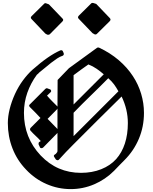

<svg xmlns="http://www.w3.org/2000/svg" viewBox="-20 -1220 1055 1323"><path d="M972 -442Q972 -509 952.5 -574Q933 -639 896 -695Q857 -755 798 -805.5Q739 -856 662 -892Q655 -894 649 -891L455 -750L377 -669L376 -483Q376 -485 375.5 -485.5Q375 -486 375 -487Q357 -505 339 -523Q321 -541 304 -561L327 -583Q334 -588 332 -596Q330 -604 320 -606L304 -612Q298 -613 292 -607L186 -501Q176 -494 185 -483Q204 -465 222.5 -445.5Q241 -426 259 -407L190 -338Q184 -328 190 -320Q208 -300 226 -283.5Q244 -267 261 -248L250 -241Q244 -236 246 -225L254 -208Q256 -200 264 -199Q272 -198 278 -204L376 -304V-178Q376 -172 368 -164Q367 -162 365.5 -160.5Q364 -159 359 -156Q346 -149 354 -138L365 -121Q370 -117 376 -116Q382 -115 386 -120Q409 -146 434.5 -172.5Q460 -199 485 -224Q568 -308 650.5 -389.5Q733 -471 818 -555Q861 -466 861 -372Q861 -294 840.5 -231Q820 -168 780 -123.5Q740 -79 677.5 -54Q615 -29 538 -29Q374 -29 260 -149Q145 -271 145 -442Q145 -515 168.5 -581.5Q192 -648 234 -705Q239 -708 242.5 -712Q246 -716 250 -720Q279 -744 299 -760Q319 -776 332 -787Q354 -804 373.5 -817Q393 -830 412 -836Q422 -841 419 -853L414 -865Q412 -871 407 -873Q402 -875 396 -873Q355 -855 308 -822.5Q261 -790 202 -738Q169 -708 138 -666Q107 -624 83 -572Q59 -519 46.5 -468Q34 -417 34 -372Q34 -280 66 -197.5Q98 -115 160 -51Q220 13 300 48Q380 83 467 83Q552 83 629 50Q706 17 766 -43Q785 -63 802 -80.5Q819 -98 838 -117Q902 -181 937 -264Q972 -347 972 -442ZM695 -708 487 -500V-702Q514 -722 538.5 -740Q563 -758 589 -776Q620 -764 646 -746Q672 -728 695 -708ZM796 -591 487 -282V-443Q548 -506 607 -563Q666 -620 726 -681Q750 -660 765.5 -639Q781 -618 796 -591ZM376 -331 308 -401 374 -468Q376 -471 376 -473ZM736 -1074Q747 -1085 736 -1096L643 -1193L624 -1199Q615 -1202 609 -1197L524 -1113Q512 -1101 522 -1091L617 -992L629 -985Q633 -982 639 -982.5Q645 -983 649 -988ZM410 -1072Q421 -1083 410 -1093L317 -1190L298 -1197Q289 -1200 284 -1194L199 -1110Q187 -1099 197 -1089L292 -989L304 -982Q308 -980 314 -980.5Q320 -981 324 -985Z"/></svg>

Font: MM Taunggyi
Style: Regular
Weight: 400
Designer: Khon Soe Zaw Thu
Version: Version 1.00 July 18, 2016, initial release